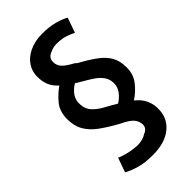

<svg xmlns="http://www.w3.org/2000/svg" viewBox="-267 -782 1029 1029"><g transform="rotate(-45 247.5 -268.0)"><path d="M472 -259Q472 -309 453 -342.5Q434 -376 396 -404Q358 -432 301 -463Q300 -465 295 -469Q290 -473 288 -474Q245 -497 229 -515.5Q213 -534 213 -559Q213 -592 247 -604Q272 -617 305 -615Q339 -614 364 -605Q389 -596 407 -587L437 -672Q412 -686 372.5 -697Q333 -708 280 -708Q222 -708 179.5 -687Q137 -666 115.5 -630Q94 -594 98 -548Q100 -517 111.5 -493Q123 -469 148 -446Q112 -422 81 -384.5Q50 -347 50 -289Q50 -237 71.5 -200Q93 -163 133.5 -133.5Q174 -104 232 -72Q285 -47 301 -26Q317 -5 317 18Q317 47 285 59Q272 68 254.5 72.5Q237 77 217 77Q180 75 148 67Q116 59 97 50Q90 70 82.5 91Q75 112 68 132Q97 148 138 160Q179 172 240 172Q333 172 385.5 127.5Q438 83 435 8Q434 -24 419.5 -53Q405 -82 374 -107Q414 -133 443 -170.5Q472 -208 472 -259ZM364 -248Q364 -219 346.5 -195.5Q329 -172 302 -155Q269 -175 235.5 -193Q202 -211 179 -235.5Q156 -260 155 -297Q155 -303 155 -309Q155 -315 156 -320Q161 -345 177.5 -364Q194 -383 216 -396Q239 -381 264.5 -366.5Q290 -352 312.5 -336Q335 -320 349.5 -298.5Q364 -277 364 -248Z"/></g></svg>

Font: Repo DemiBold
Style: Regular
Weight: 600
Designer: Stefan Peev
Foundry: Context Ltd
Version: Version 1.502